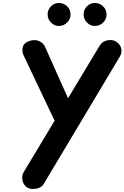

<svg xmlns="http://www.w3.org/2000/svg" viewBox="-20 -1274 839 1294"><path d="M157 -14.5Q135.5 -33 130.8 -62Q126 -91 140.5 -115.5L348 -460.5L139 -901Q126.5 -928.5 133.8 -957Q141 -985.5 177 -997.5Q213.5 -1010 242.8 -997.5Q272 -985 283.5 -958.5L438.5 -612L650 -963.5Q668.5 -994.5 701 -1001.8Q733.5 -1009 758 -996Q788.5 -979 796.5 -950Q804.5 -921 788 -893.5L274.5 -34Q264 -16 242 -7.5Q220 1 196.5 -0.5Q173 -2 157 -14.5ZM619.5 -1099Q589 -1099 566.2 -1121.8Q543.5 -1144.5 543.5 -1176.5Q543.5 -1208 565.5 -1231Q587.5 -1254 619.5 -1254Q650.5 -1254 674.2 -1232Q698 -1210 698 -1176.5Q698 -1144.5 675 -1121.8Q652 -1099 619.5 -1099ZM377 -1099Q346.5 -1099 323.8 -1121.8Q301 -1144.5 301 -1176.5Q301 -1208 323 -1231Q345 -1254 377 -1254Q408 -1254 431.8 -1232Q455.5 -1210 455.5 -1176.5Q455.5 -1144.5 432.2 -1121.8Q409 -1099 377 -1099Z"/></svg>

Font: Edu NSW ACT Cursive
Style: Regular
Weight: 400
Designer: Tina and Corey Anderson, Eben Sorkin, Mirko Velimirovic
Foundry: Sorkin Type Co.
Version: Version 2.000